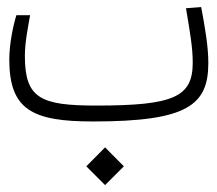

<svg xmlns="http://www.w3.org/2000/svg" viewBox="-20 -349 626 554"><path d="M248.5 1.5C521.5 1.5 581.1 -45.9 581.1 -167.5C581.1 -213.9 571.8 -268.6 560.5 -328.6L516.6 -325.2C528.3 -255.9 536.1 -211.9 536.1 -168.5C536.1 -69.8 482.9 -44.4 258.3 -44.4C97.2 -44.4 51.8 -64.9 51.8 -187.5C51.8 -227.5 60.5 -268.1 66.9 -305.2H27.3C18.6 -277.8 6.8 -223.1 6.8 -177.7C6.8 -31.7 73.7 1.5 248.5 1.5ZM283.2 185.1 337.4 130.9 283.2 76.2 229 130.9Z"/></svg>

Font: Cascadia Mono PL ExtraLight
Style: Regular
Weight: 200
Monospace: yes
Designer: Aaron Bell
Foundry: Saja Typeworks
Version: Version 2404.023